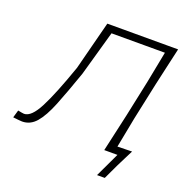

<svg xmlns="http://www.w3.org/2000/svg" viewBox="-188 -850 1104 1142"><g transform="rotate(20 364.0 -279.0)"><path d="M20 7.5Q16 7.5 -3.5 5.8Q-23 4 -37.5 2L-23.5 -46Q-13 -43.5 0 -41.5Q13 -39.5 15.5 -39.5Q61 -39.5 107.2 -129Q153.5 -218.5 218.5 -404.5Q238 -481 258 -558Q278 -635 298 -713H746Q732 -652 719.5 -596.5Q707 -541 691.5 -472L641.5 -237.5Q631 -183 622.2 -137.5Q613.5 -92 604.5 -46.5Q628.5 -47 653 -47.5Q677.5 -48 696.5 -48.5Q683 -22 669.8 4.5Q656.5 31 644 56Q632 81 620.8 105Q609.5 129 597.5 154.5H548.5L621.5 0H538Q551.5 -60.5 564 -116Q576.5 -171.5 591.5 -238.5L640.5 -470Q651 -523.5 660.2 -571Q669.5 -618.5 679 -667.5H341Q321.5 -598 301.5 -527.2Q281.5 -456.5 260.5 -382Q214.5 -250 179.8 -163.5Q145 -77 108.2 -34.8Q71.5 7.5 20 7.5Z"/></g></svg>

Font: Commissioner Loud ExtraLight
Style: Italic
Weight: 200
Italic angle: -12°
Designer: Kostas Bartsokas
Foundry: Kostas Bartsokas
Version: Version 1.000; ttfautohint (v1.8.3)